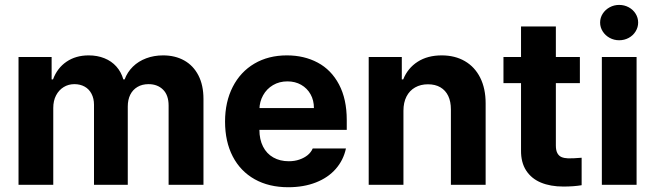

<svg xmlns="http://www.w3.org/2000/svg" viewBox="-20 -767 2718 797"><path d="M56.9 -530.3H194.3V-437.3H200Q217.6 -484.7 256.2 -510.9Q294.7 -537.1 348.2 -537.1Q384 -537.1 413.5 -525.2Q443.1 -513.3 463.1 -490.8Q483.1 -468.3 492 -437.3H497.3Q508.7 -467.8 531.7 -490.4Q554.6 -512.9 587 -525Q619.3 -537.1 657 -537.1Q706.9 -537.1 744.7 -516Q782.5 -494.9 803.6 -454.1Q824.6 -413.3 824.6 -356.2V0H679.9V-328.6Q679.9 -372.1 656.8 -394.9Q633.7 -417.7 596.8 -417.7Q570 -417.7 550.6 -406.1Q531.1 -394.6 520.7 -373.8Q510.4 -352.9 510.4 -324.8V0H370.2V-332.5Q370.2 -357.9 360 -377.5Q349.9 -397.1 331.4 -407.4Q312.9 -417.7 288.7 -417.7Q264.1 -417.7 244.3 -405.5Q224.4 -393.3 212.7 -371Q201.1 -348.7 201.1 -318.9V0H56.9Z M914.2 -262.4Q914.2 -344 946.1 -406.4Q978.1 -468.9 1036.1 -503Q1094.2 -537.1 1171 -537.1Q1242.6 -537.1 1298.8 -507.1Q1355 -477.2 1387.2 -416.5Q1419.4 -355.8 1419.4 -268.6V-227.9H973.3V-318.5H1283.1Q1283.1 -350.8 1269.1 -375.7Q1255.1 -400.7 1230.1 -415Q1205.1 -429.2 1173.2 -429.2Q1139.6 -429.2 1113.3 -413.7Q1087 -398.2 1072.2 -371.5Q1057.3 -344.8 1056.8 -313V-228.1Q1056.8 -188.3 1071.8 -158.7Q1086.7 -129.1 1114.5 -113.4Q1142.2 -97.7 1178.8 -97.7Q1203 -97.7 1223 -104.7Q1243 -111.6 1257.1 -123.1Q1271.1 -134.6 1278.1 -150.6H1416Q1405.6 -102.2 1373.8 -65.9Q1342 -29.5 1291.4 -9.7Q1240.8 10.2 1176.6 10.2Q1096.4 10.2 1037.3 -22.9Q978.1 -56.1 946.1 -117.6Q914.2 -179.1 914.2 -262.4Z M1654.7 0H1510.5V-530.3H1647.9V-437.3H1653.7Q1672.5 -484.2 1713.6 -510.6Q1754.8 -537.1 1813.4 -537.1Q1868.6 -537.1 1909.7 -513.2Q1950.9 -489.3 1973.4 -444.4Q1995.9 -399.5 1995.9 -338V0H1851.7V-312.8Q1851.7 -345.5 1840.6 -368.8Q1829.5 -392 1808.1 -404.6Q1786.8 -417.1 1756.5 -417.1Q1726.2 -417.1 1703.2 -404.1Q1680.1 -391.1 1667.4 -366.4Q1654.7 -341.7 1654.7 -307.3Z M2387.1 -421.8H2069.9V-530.3H2387.1ZM2287.4 -657.2V-162.8Q2287.4 -142.8 2293.7 -131.2Q2299.9 -119.7 2310.9 -115Q2321.9 -110.3 2338 -109.7Q2358.5 -109.2 2394.4 -112.2V1.8Q2361.8 7.4 2318.7 7.4Q2265 7.4 2225.4 -9.1Q2185.9 -25.5 2164 -59.3Q2142.2 -93 2142.8 -143V-657.2Z M2478.3 -530.3H2622.5V0H2478.3ZM2471.1 -673.3Q2471.1 -693.3 2481.9 -710.2Q2492.8 -727 2510.9 -736.8Q2529 -746.6 2550.1 -746.6Q2571.7 -746.6 2589.8 -736.8Q2607.9 -727 2618.4 -710.2Q2629 -693.3 2629 -673.3Q2629 -653.7 2618.4 -636.6Q2607.9 -619.5 2589.8 -609.7Q2571.7 -599.9 2550.1 -599.9Q2529 -599.9 2510.9 -609.7Q2492.8 -619.5 2481.9 -636.6Q2471.1 -653.7 2471.1 -673.3Z"/></svg>

Font: Pretendard JP Variable
Style: Regular
Weight: 400
Designer: Base glyphs from Inter by Rasmus Andersson; Hangul glyphs from Noto Sans CJK(Source Han Sans) by Jang Soo-young and Kang
Foundry: Kil Hyung-jin
Version: Version 1.307;Glyphs 3.2 (3192)